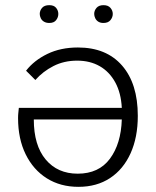

<svg xmlns="http://www.w3.org/2000/svg" viewBox="-20 -704 603 744"><path d="M284 20Q214 20 161.5 -13Q109 -46 79.5 -106Q50 -166 50 -246Q50 -258 51 -266.5Q52 -275 53 -286H452Q449 -344 426.5 -385Q404 -426 366.5 -447.5Q329 -469 279 -469Q228 -469 187 -448Q146 -427 117 -394L81 -430Q112 -470 163.5 -495Q215 -520 282 -520Q392 -520 453 -450Q514 -380 514 -255Q514 -172 486 -110Q458 -48 406.5 -14Q355 20 284 20ZM281 -31Q363 -31 406 -89Q449 -147 452 -241H111Q111 -141 157 -86Q203 -31 281 -31ZM134 -650Q134 -663 143 -673.5Q152 -684 171 -684Q189 -684 197.5 -673.5Q206 -663 206 -650Q206 -637 197.5 -626Q189 -615 171 -615Q159 -615 150.5 -620Q142 -625 138 -633.5Q134 -642 134 -650ZM345 -650Q345 -663 354 -673.5Q363 -684 381 -684Q399 -684 408 -673.5Q417 -663 417 -650Q417 -637 408 -626Q399 -615 381 -615Q369 -615 361 -620Q353 -625 349 -633.5Q345 -642 345 -650Z"/></svg>

Font: Moderustic Light
Style: Regular
Weight: 300
Designer: Tural Alisoy
Foundry: TAFT Foundry
Version: Version 2.120